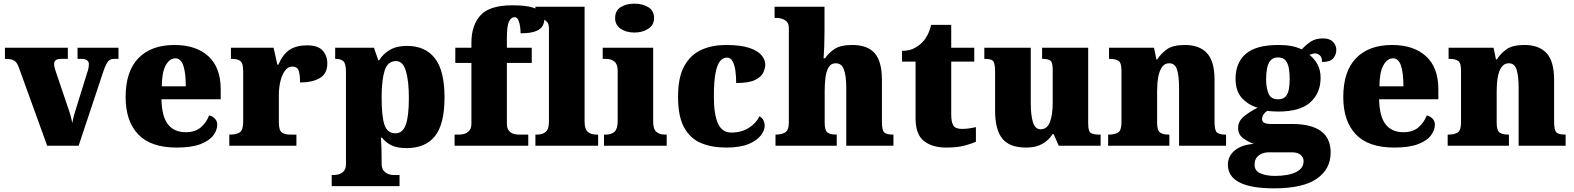

<svg xmlns="http://www.w3.org/2000/svg" viewBox="-20 -797 8606 1050"><path d="M82 -431Q72 -457 57 -466Q42 -475 7 -475V-536H351V-475H316Q294 -475 285 -468Q276 -461 276 -447Q276 -436 279 -425.5Q282 -415 285 -406L349 -217Q359 -189 365 -168Q371 -147 375 -124Q383 -164 392 -191L456 -397Q461 -411 463.5 -422.5Q466 -434 466 -448Q466 -458 457 -466.5Q448 -475 425 -475H404V-536H628V-475H602Q583 -475 571 -461Q559 -447 545 -406L410 0H238Z M946 10Q804 10 735.5 -62.5Q667 -135 667 -266Q667 -407 737 -479Q807 -551 934 -551Q1052 -551 1119.5 -489.5Q1187 -428 1187 -309V-254H863Q865 -160 898.5 -117Q932 -74 996 -74Q1047 -74 1077.5 -100Q1108 -126 1124 -166Q1143 -161 1155.5 -148Q1168 -135 1168 -115Q1168 -85 1146 -56Q1124 -27 1075.5 -8.5Q1027 10 946 10ZM996 -325Q996 -399 982.5 -438.5Q969 -478 939 -478Q907 -478 886 -439Q865 -400 865 -325Z M1234 0V-61H1239Q1273 -61 1291.5 -73.5Q1310 -86 1310 -133V-407Q1310 -451 1295 -463Q1280 -475 1247 -475H1243V-536H1476L1497 -443H1502Q1528 -502 1565 -525.5Q1602 -549 1660 -549Q1719 -549 1744.5 -520.5Q1770 -492 1770 -450Q1770 -394 1729 -370Q1688 -346 1621 -346Q1621 -387 1613.5 -410Q1606 -433 1578 -433Q1555 -433 1538.5 -410.5Q1522 -388 1513.5 -352.5Q1505 -317 1505 -278V-128Q1505 -84 1521.5 -72.5Q1538 -61 1566 -61H1601V0Z M1794 221V160H1809Q1818 160 1833 156Q1848 152 1860 139Q1872 126 1872 100V-403Q1872 -450 1857.5 -462.5Q1843 -475 1818 -475H1813V-536H2025L2049 -467H2053Q2074 -501 2111 -523.5Q2148 -546 2206 -546Q2306 -546 2358.5 -478Q2411 -410 2411 -264Q2411 -119 2359 -53Q2307 13 2203 13Q2154 13 2122.5 -1.5Q2091 -16 2069 -44H2063Q2065 -19 2066 8.5Q2067 36 2067 66V96Q2067 124 2079 137.5Q2091 151 2106 155.5Q2121 160 2129 160H2165V221ZM2143 -68Q2182 -68 2199 -114.5Q2216 -161 2216 -261Q2216 -356 2199.5 -409.5Q2183 -463 2146 -463Q2099 -463 2083 -409.5Q2067 -356 2067 -264Q2067 -161 2082.5 -114.5Q2098 -68 2143 -68Z M2466 0V-61H2495Q2504 -61 2519 -65Q2534 -69 2546 -82Q2558 -95 2558 -121V-453H2470V-536H2558V-563Q2558 -659 2608 -713.5Q2658 -768 2781 -768Q2855 -768 2893 -756Q2931 -744 2944 -727Q2957 -710 2957 -693Q2957 -673 2947 -655Q2937 -637 2909 -626Q2881 -615 2827 -615Q2827 -629 2824.5 -649.5Q2822 -670 2815 -686.5Q2808 -703 2794 -703Q2775 -703 2763.5 -679.5Q2752 -656 2752 -588V-536H2888V-453H2752V-121Q2752 -95 2763 -82Q2774 -69 2789 -65Q2804 -61 2815 -61H2869V0Z M2908 0V-61H2919Q2947 -61 2964.5 -76Q2982 -91 2982 -131V-643Q2982 -668 2969.5 -679.5Q2957 -691 2942 -695Q2927 -699 2919 -699H2908V-760H3177V-131Q3177 -91 3194.5 -76Q3212 -61 3240 -61H3251V0Z M3450 -619Q3405 -619 3374.5 -639.5Q3344 -660 3344 -698Q3344 -739 3374.5 -758Q3405 -777 3450 -777Q3493 -777 3525 -758Q3557 -739 3557 -698Q3557 -660 3525 -639.5Q3493 -619 3450 -619ZM3283 0V-61H3295Q3324 -61 3341 -77Q3358 -93 3358 -135V-409Q3358 -446 3340 -460.5Q3322 -475 3295 -475H3276V-536H3552V-131Q3552 -91 3569.5 -76Q3587 -61 3615 -61H3626V0Z M3951 10Q3872 10 3813 -15Q3754 -40 3721 -100.5Q3688 -161 3688 -267Q3688 -376 3723 -437.5Q3758 -499 3817 -525Q3876 -551 3949 -551Q4031 -551 4078 -535Q4125 -519 4145 -494.5Q4165 -470 4165 -444Q4165 -424 4154 -400Q4143 -376 4109 -359.5Q4075 -343 4006 -343Q4006 -380 4001.5 -411.5Q3997 -443 3986 -462.5Q3975 -482 3956 -482Q3934 -482 3918 -463Q3902 -444 3893 -397.5Q3884 -351 3884 -268Q3884 -171 3906.5 -121.5Q3929 -72 3979 -72Q4035 -72 4075.5 -98Q4116 -124 4133 -161Q4149 -153 4155.5 -138.5Q4162 -124 4162 -110Q4162 -84 4140.5 -56Q4119 -28 4073 -9Q4027 10 3951 10Z M4221 0V-61H4225Q4254 -61 4274 -73Q4294 -85 4294 -128V-643Q4294 -668 4281.5 -679.5Q4269 -691 4254 -695Q4239 -699 4231 -699H4216V-760H4489V-622Q4489 -581 4487.5 -542.5Q4486 -504 4484 -478H4492Q4510 -506 4543 -528.5Q4576 -551 4641 -551Q4724 -551 4763.5 -506Q4803 -461 4803 -360V-131Q4803 -85 4815.5 -73Q4828 -61 4862 -61H4866V0H4608V-317Q4608 -381 4595.5 -416Q4583 -451 4551 -451Q4524 -451 4511 -428Q4498 -405 4494 -370.5Q4490 -336 4490 -301V-125Q4490 -85 4504.5 -73Q4519 -61 4552 -61H4556V0Z M5155 10Q5078 10 5032.5 -26Q4987 -62 4987 -150V-460H4913V-519Q4956 -519 4984 -535.5Q5012 -552 5026 -568Q5040 -582 5052.5 -606Q5065 -630 5072 -661H5182V-536H5308V-460H5182V-170Q5182 -130 5193.5 -111Q5205 -92 5241 -92Q5261 -92 5281 -95Q5301 -98 5317 -102V-22Q5299 -13 5258 -1.5Q5217 10 5155 10Z M5592 10Q5500 10 5461 -39.5Q5422 -89 5422 -189V-402Q5422 -445 5413.5 -460Q5405 -475 5367 -475H5363V-536H5617V-234Q5617 -170 5628.5 -130Q5640 -90 5671 -90Q5706 -90 5721.5 -129Q5737 -168 5737 -235V-417Q5737 -458 5723 -466.5Q5709 -475 5683 -475H5679V-536H5931V-121Q5931 -78 5946 -69.5Q5961 -61 5987 -61H5999V0H5770L5742 -64H5737Q5715 -30 5680 -10Q5645 10 5592 10Z M6040 0V-61H6044Q6078 -61 6095.5 -73Q6113 -85 6113 -128V-412Q6113 -453 6097.5 -464Q6082 -475 6049 -475H6045V-536H6291L6304 -472H6309Q6328 -503 6361 -527Q6394 -551 6460 -551Q6540 -551 6581 -506Q6622 -461 6622 -360V-131Q6622 -85 6634.5 -73Q6647 -61 6681 -61H6685V0H6428V-317Q6428 -381 6417 -416Q6406 -451 6374 -451Q6349 -451 6334.5 -430Q6320 -409 6314 -375Q6308 -341 6308 -301V-125Q6308 -85 6323 -73Q6338 -61 6371 -61H6375V0Z M6948 233Q6695 233 6695 103Q6695 56 6733.5 25Q6772 -6 6837 -10Q6806 -21 6778.5 -41Q6751 -61 6751 -98Q6751 -133 6780.5 -158.5Q6810 -184 6858 -208Q6808 -222 6772.5 -260Q6737 -298 6737 -366Q6737 -455 6793.5 -503Q6850 -551 6971 -551Q7011 -551 7041 -545.5Q7071 -540 7099 -527Q7124 -554 7150 -570.5Q7176 -587 7216 -587Q7251 -587 7269.5 -568.5Q7288 -550 7288 -524Q7288 -498 7271 -478Q7254 -458 7210 -458Q7210 -485 7197 -495Q7184 -505 7174 -505Q7163 -505 7155 -502Q7147 -499 7141 -497Q7167 -477 7184.5 -446Q7202 -415 7202 -371Q7202 -289 7146.5 -238Q7091 -187 6971 -187Q6961 -187 6941 -188Q6921 -189 6913 -191Q6903 -188 6892.5 -174.5Q6882 -161 6882 -146Q6882 -131 6895 -125Q6908 -119 6925 -119H7045Q7257 -119 7257 37Q7257 128 7181 180.5Q7105 233 6948 233ZM6969 -254Q6997 -254 7010.5 -269Q7024 -284 7028.5 -309.5Q7033 -335 7033 -365Q7033 -396 7028.5 -423Q7024 -450 7010.5 -466.5Q6997 -483 6969 -483Q6942 -483 6928 -466Q6914 -449 6909 -422Q6904 -395 6904 -364Q6904 -320 6916.5 -287Q6929 -254 6969 -254ZM6951 165Q7025 165 7067 144.5Q7109 124 7109 84Q7109 65 7093.5 50.5Q7078 36 7044 36H6915Q6901 36 6883.5 42Q6866 48 6853.5 63Q6841 78 6841 104Q6841 138 6874 151.5Q6907 165 6951 165Z M7605 10Q7463 10 7394.5 -62.5Q7326 -135 7326 -266Q7326 -407 7396 -479Q7466 -551 7593 -551Q7711 -551 7778.5 -489.5Q7846 -428 7846 -309V-254H7522Q7524 -160 7557.5 -117Q7591 -74 7655 -74Q7706 -74 7736.5 -100Q7767 -126 7783 -166Q7802 -161 7814.5 -148Q7827 -135 7827 -115Q7827 -85 7805 -56Q7783 -27 7734.5 -8.5Q7686 10 7605 10ZM7655 -325Q7655 -399 7641.5 -438.5Q7628 -478 7598 -478Q7566 -478 7545 -439Q7524 -400 7524 -325Z M7897 0V-61H7901Q7935 -61 7952.5 -73Q7970 -85 7970 -128V-412Q7970 -453 7954.5 -464Q7939 -475 7906 -475H7902V-536H8148L8161 -472H8166Q8185 -503 8218 -527Q8251 -551 8317 -551Q8397 -551 8438 -506Q8479 -461 8479 -360V-131Q8479 -85 8491.5 -73Q8504 -61 8538 -61H8542V0H8285V-317Q8285 -381 8274 -416Q8263 -451 8231 -451Q8206 -451 8191.5 -430Q8177 -409 8171 -375Q8165 -341 8165 -301V-125Q8165 -85 8180 -73Q8195 -61 8228 -61H8232V0Z"/></svg>

Font: Noto Serif Tamil Black
Style: Italic
Weight: 900
Italic angle: -12°
Designer: Indian Type Foundry, Tom Grace, and the Monotype Design Team
Foundry: Monotype Imaging Inc.
Version: Version 2.003; ttfautohint (v1.8.4.7-5d5b)